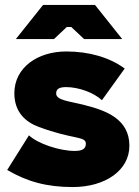

<svg xmlns="http://www.w3.org/2000/svg" viewBox="-20 -742 563 776"><path d="M474 -584 364 -722H154L44 -584H198L250 -633H268L320 -584ZM274 14C405 14 503 -53 503 -153C503 -262 406 -296 323 -317C262 -333 207 -336 207 -364C207 -380 216 -390 247 -390C299 -390 360 -367 392 -337L484 -465C423 -510 340 -534 248 -534C132 -534 38 -469 38 -365C38 -290 82 -249 137 -229C276 -177 327 -193 327 -161C327 -140 312 -132 282 -132C221 -132 133 -161 97 -195L9 -55C90 -8 168 14 274 14Z"/></svg>

Font: Fixel Display Black
Style: Regular
Weight: 900
Designer: AlfaBravo + MacPaw
Foundry: Kyrylo Tkachov, Marchela Mozhyna, Serhii Makarenko, Maria Weinstein, Zakhar Kryvoshyya
Version: Version 1.211